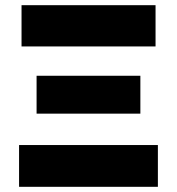

<svg xmlns="http://www.w3.org/2000/svg" viewBox="-20 -720 682 740"><path d="M53.5 0V-161H588.5V0ZM121 -282V-428H521V-282ZM63 -541V-700H579.5V-541Z"/></svg>

Font: Geologica Cursive ExtraBold
Style: Regular
Weight: 800
Designer: Sindre Bremnes, Frode Helland
Foundry: Monokrom Skriftforlag AS
Version: Version 1.010;gftools[0.9.28]